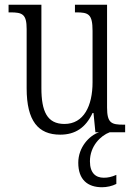

<svg xmlns="http://www.w3.org/2000/svg" viewBox="-20 -556 566 807"><path d="M233 10C296 10 340 -19 369 -81H373L381 0H396C355 14 309 63 309 128C309 199 348 231 409 231C429 231 452 226 469 217V179C448 188 434 191 416 191C382 191 358 171 358 122C358 58 403 14 441 0H506V-32H499C449 -32 430 -38 430 -104V-536H295V-504H300C352 -504 369 -497 369 -426V-210C369 -111 332 -35 251 -35C178 -35 154 -88 154 -186V-536H16V-504H23C74 -504 92 -497 92 -434V-185C92 -47 141 10 233 10Z"/></svg>

Font: Noto Serif Georgian Condensed Light
Style: Regular
Weight: 300
Width: 3
Designer: Monotype Design Team, Akaki Razmadze
Foundry: Google LLC
Version: Version 2.003